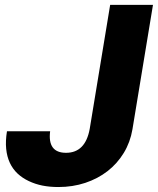

<svg xmlns="http://www.w3.org/2000/svg" viewBox="-20 -747 639 777"><path d="M8.2 -215.9H182.9Q171.9 -128.6 247.2 -128.6Q325.3 -128.6 343 -225.1L425.8 -727.3H599.1L516 -223.7Q507.1 -171.2 480.8 -128Q454.5 -84.9 415.1 -54.3Q375.7 -23.8 324.9 -6.9Q274.1 9.9 216.3 9.9Q181.8 9.9 152.2 4.1Q122.5 -1.8 96.6 -14.2Q70.7 -26.3 51.1 -44.6Q31.6 -62.9 19.9 -87.9Q8.2 -112.9 5 -144.7Q1.8 -176.5 8.2 -215.9Z"/></svg>

Font: Inter P Extra Bold
Style: Italic
Weight: 800
Italic angle: 9.39999°
Designer: Rasmus Andersson
Foundry: rsms
Version: Version 3.018;git-588b23468